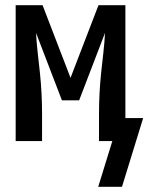

<svg xmlns="http://www.w3.org/2000/svg" viewBox="-20 -540 568 735"><path d="M356 175 410 0H359V-104Q359 -143 361 -182Q363 -221 367 -259.5Q371 -298 375.5 -336.5Q380 -375 382 -414L283 -156H217L118 -414Q120 -375 124.5 -336.5Q129 -298 133 -259.5Q137 -221 139 -182Q141 -143 141 -104V0H40V-520H143L250 -242L357 -520H460V-88H528L447 175Z"/></svg>

Font: Iosevka Curly Semibold
Style: Regular
Weight: 600
Monospace: yes
Designer: Belleve Invis
Foundry: Belleve Invis
Version: Version 22.1.2; ttfautohint (v1.8.4)